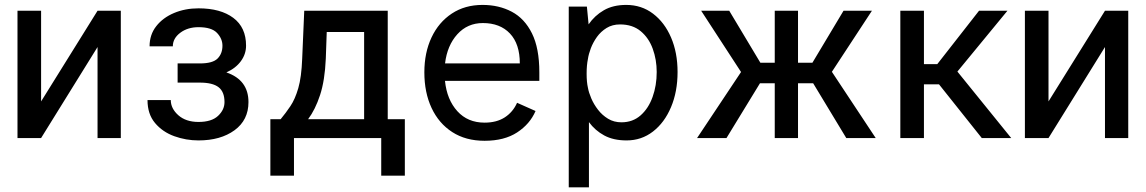

<svg xmlns="http://www.w3.org/2000/svg" viewBox="-20 -573 4756 797"><path d="M150.6 -152 384.9 -528.4H481.5V0H384.9V-377.8L150.6 0H52.6V-528.4H150.6Z M809.7 -230.1H717.3V-309.7H809.7Q862.9 -309.7 883.2 -330.1Q903.4 -350.5 903.4 -383.5Q903.4 -412.3 880.9 -436.3Q858.3 -460.2 804 -460.2Q759.2 -460.2 728.3 -437Q697.4 -413.7 697.4 -380.7H600.9Q600.9 -429 628.6 -464.3Q656.2 -499.6 702.4 -519Q748.6 -538.4 804 -538.4Q895.6 -538.4 948.5 -498.8Q1001.4 -459.2 1001.4 -383.5Q1001.4 -348.4 979.9 -319.1Q958.5 -289.8 919.7 -272.4Q1011.4 -241.1 1011.4 -149.1Q1011.4 -74.6 953.5 -32.3Q895.6 9.9 804 9.9Q752.1 9.9 703.5 -7.6Q654.8 -25.2 623.6 -62.3Q592.3 -99.4 592.3 -157.7H688.9Q688.9 -122.5 720.3 -94.6Q751.8 -66.8 804 -66.8Q858.3 -66.8 885.1 -92Q911.9 -117.2 911.9 -149.1Q911.9 -191.8 887.4 -210.9Q862.9 -230.1 809.7 -230.1Z M1102.3 -78.1H1144.9Q1166.2 -103.7 1185.5 -132.5Q1204.9 -161.2 1218.2 -207Q1231.5 -252.8 1234.4 -329.5L1242.9 -528.4H1589.5V-78.1H1660.5V156.2H1562.5V0H1200.3V156.2H1102.3ZM1332.4 -329.5Q1328.5 -239 1308.6 -178.4Q1288.7 -117.9 1258.9 -78.1H1491.5V-440.3H1336.3Z M1991.5 11.4Q1913.4 11.4 1857.4 -24.7Q1801.5 -60.7 1771.5 -124.8Q1741.5 -188.9 1741.5 -272.7Q1741.5 -354.4 1771.3 -417.6Q1801.1 -480.8 1855.5 -516.7Q1909.8 -552.6 1983 -552.6Q2051.1 -552.6 2104.4 -524.3Q2157.7 -496.1 2188.2 -434.5Q2218.8 -372.9 2218.8 -272.7V-237.2H1827.1Q1835.2 -159.1 1878.4 -111.5Q1921.5 -63.9 1991.5 -63.9Q2041.5 -63.9 2075.5 -85.9Q2109.4 -108 2126.4 -146.3L2203.1 -112.2Q2179.7 -57.9 2126.6 -23.3Q2073.5 11.4 1991.5 11.4ZM1984.4 -477.3Q1920.5 -477.3 1878.4 -430.8Q1836.3 -384.2 1827.4 -309.7H2137.8Q2137.8 -390.6 2096.8 -433.9Q2055.8 -477.3 1984.4 -477.3Z M2340.9 204.5V-545.5H2416.2L2423.3 -471.9Q2448.5 -508.5 2486.7 -530.5Q2524.9 -552.6 2579.5 -552.6Q2642.8 -552.6 2690.7 -516.3Q2738.6 -480.1 2765.6 -417.3Q2792.6 -354.4 2792.6 -274.1Q2792.6 -192.5 2765.4 -128.2Q2738.3 -63.9 2690.5 -27Q2642.8 9.9 2581 9.9Q2526.3 9.9 2488.3 -10.7Q2450.3 -31.2 2424.7 -66.1V204.5ZM2706 -274.1Q2706 -325.3 2689.6 -370.4Q2673.3 -415.5 2639.6 -443.5Q2605.8 -471.6 2554 -471.6Q2522 -471.6 2498 -456.9Q2474.1 -442.1 2457.9 -419.6Q2441.8 -397 2432.5 -372.5Q2423.3 -348 2420.5 -328.1Q2415.1 -302.6 2415.1 -267.4Q2415.1 -232.2 2420.5 -208.8Q2424 -188.9 2434.5 -164.4Q2445 -139.9 2462.4 -117.4Q2479.8 -94.8 2504.1 -80.1Q2528.4 -65.3 2559.7 -65.3Q2606.5 -65.3 2639.2 -94.1Q2671.9 -122.9 2688.9 -170.5Q2706 -218 2706 -274.1Z M3492.9 0 3355.5 -227.3H3292.6V0H3196V-227.3H3134.6L2995.7 0H2873.6L3056.1 -274.1L2890.6 -528.4H3007.1L3136.4 -312.5H3196V-528.4H3292.6V-312.5H3352.3L3481.5 -528.4H3599.4L3433.2 -274.9L3615.1 0Z M4055.4 0 3877.8 -223H3815.3V0H3717.3V-528.4H3815.3V-306.8H3870.7L4044 -528.4H4161.9L3954.2 -275.9L4177.6 0Z M4332.4 -152 4566.8 -528.4H4663.4V0H4566.8V-377.8L4332.4 0H4234.4V-528.4H4332.4Z"/></svg>

Font: Interface
Style: Regular
Weight: 400
Designer: Rasmus Andersson
Foundry: rsms
Version: Version 1.8